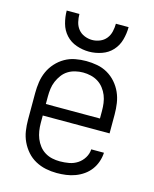

<svg xmlns="http://www.w3.org/2000/svg" viewBox="-113 -820 727 905"><g transform="rotate(15 250.0 -368.0)"><path d="M251 8Q274 8 296.5 5Q319 2 340.5 -6Q362 -14 380.5 -27Q399 -40 412.5 -58Q426 -76 433.5 -98Q441 -120 442 -142H380Q379 -120 367 -100.5Q355 -81 336.5 -69Q318 -57 296 -53Q274 -49 251 -49Q232 -49 213.5 -53Q195 -57 178.5 -67Q162 -77 150 -92.5Q138 -108 131 -125.5Q124 -143 121 -162Q118 -181 118 -200V-237H444V-330Q444 -357 440 -384Q436 -411 425 -435.5Q414 -460 396 -480.5Q378 -501 354.5 -514.5Q331 -528 304 -533Q277 -538 250 -538Q223 -538 196.5 -533Q170 -528 146.5 -514.5Q123 -501 104.5 -480.5Q86 -460 75 -435.5Q64 -411 60 -384Q56 -357 56 -330V-200Q56 -173 60 -146Q64 -119 75.5 -94.5Q87 -70 105 -49.5Q123 -29 147 -16Q171 -3 197.5 2.5Q224 8 251 8ZM118 -293V-330Q118 -349 120.5 -368Q123 -387 130.5 -404.5Q138 -422 149.5 -437.5Q161 -453 177 -463Q193 -473 212 -477.5Q231 -482 250 -482Q269 -482 288 -477.5Q307 -473 323 -463Q339 -453 351 -437.5Q363 -422 370 -404.5Q377 -387 379.5 -368Q382 -349 382 -330V-293ZM250 -584Q281 -584 311.5 -594.5Q342 -605 363 -628Q384 -651 392.5 -682Q401 -713 401 -744H339Q339 -725 334.5 -705.5Q330 -686 318 -671Q306 -656 287.5 -648.5Q269 -641 250 -641Q231 -641 212.5 -648.5Q194 -656 182 -671Q170 -686 165.5 -705.5Q161 -725 161 -744H99Q99 -713 107.5 -682Q116 -651 137 -628Q158 -605 188.5 -594.5Q219 -584 250 -584Z"/></g></svg>

Font: Iosevka SS09 Light
Style: Regular
Weight: 300
Monospace: yes
Designer: Belleve Invis
Foundry: Belleve Invis
Version: Version 5.2.1; ttfautohint (v1.8.3)